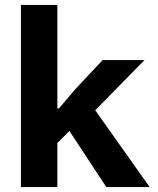

<svg xmlns="http://www.w3.org/2000/svg" viewBox="-20 -760 640 780"><path d="M65 -740H213V-320H220L289 -401L397 -516H567L367 -312L588 0H412L262 -228L213 -179V0H65Z"/></svg>

Font: iA Writer Duo V
Style: Regular
Weight: 400
Designer: Mike Abbink, Paul van der Laan, Pieter van Rosmalen, Oliver Reichenstein
Foundry: Information Architects Inc.
Version: Version 2.000